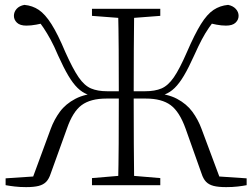

<svg xmlns="http://www.w3.org/2000/svg" viewBox="-20 -759 1034 787"><path d="M357 0V-29L488 -40H506L637 -29V0ZM357 -694V-723H637V-694L506 -684H488ZM464 0Q466 -83 466.5 -170Q467 -257 467 -359V-374Q467 -471 466.5 -556Q466 -641 464 -723H530Q529 -642 528.5 -557Q528 -472 528 -374V-359Q528 -258 528.5 -170.5Q529 -83 530 0ZM806 -48 741 -231Q716 -301 679.5 -328Q643 -355 578 -355H497V-385H575Q615 -385 642 -396.5Q669 -408 692.5 -442Q716 -476 746 -545Q778 -619 803.5 -660Q829 -701 855.5 -718.5Q882 -736 915 -739Q935 -735 946.5 -722.5Q958 -710 958 -694Q958 -678 945.5 -666Q933 -654 906 -654Q888 -654 867 -658Q846 -662 820 -668L872 -692Q852 -668 836.5 -645.5Q821 -623 807 -596.5Q793 -570 776 -532Q753 -481 734 -449Q715 -417 696 -398.5Q677 -380 654.5 -371.5Q632 -363 601 -358L603 -378Q666 -375 705.5 -354Q745 -333 768.5 -301Q792 -269 806 -231L884 -22L857 -37L991 -28V0Q976 3 954.5 5.5Q933 8 907 8Q875 8 855.5 3Q836 -2 824.5 -14Q813 -26 806 -48ZM188 -48Q181 -26 169.5 -14Q158 -2 138.5 3Q119 8 87 8Q62 8 40.5 5.5Q19 3 3 0V-28L138 -37L111 -22L188 -231Q202 -269 225.5 -301Q249 -333 289 -354Q329 -375 391 -378L392 -358Q362 -363 339.5 -371.5Q317 -380 298 -398.5Q279 -417 260 -449Q241 -481 218 -532Q202 -570 187.5 -596.5Q173 -623 158 -645.5Q143 -668 123 -692L173 -668Q150 -662 128.5 -658Q107 -654 88 -654Q62 -654 49.5 -666Q37 -678 37 -694Q37 -710 48 -722.5Q59 -735 80 -739Q113 -736 139 -718.5Q165 -701 191 -660Q217 -619 248 -545Q279 -476 302.5 -442Q326 -408 353 -396.5Q380 -385 419 -385H498V-355H416Q351 -355 314.5 -328Q278 -301 254 -231Z"/></svg>

Font: Noto Serif TC
Style: Regular
Weight: 200
Designer: Ryoko NISHIZUKA 西塚涼子 (kana & ideographs); Frank Grießhammer (Latin, Greek & Cyrillic); Wenlong ZHANG 张文龙 (bopomofo); San
Foundry: Adobe
Version: Version 2.001;hotconv 1.1.0;makeotfexe 2.6.0